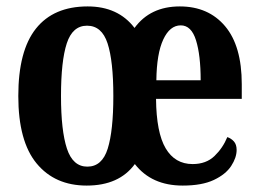

<svg xmlns="http://www.w3.org/2000/svg" viewBox="-20 -568 806 598"><path d="M250 10Q151 10 94 -59Q37 -128 37 -269Q37 -410 92 -479Q147 -548 253 -548Q348 -548 399 -481Q448 -548 540 -548Q629 -548 681 -486.5Q733 -425 733 -306V-260H466Q467 -155 496 -106Q525 -57 580 -57Q622 -57 648 -82Q674 -107 688 -141Q700 -137 708.5 -127.5Q717 -118 717 -101Q717 -77 700 -51Q683 -25 646 -7.5Q609 10 549 10Q452 10 400 -57Q351 10 250 10ZM605 -318Q605 -396 590.5 -442.5Q576 -489 543 -489Q509 -489 488.5 -445Q468 -401 467 -318ZM252 -49Q298 -49 315.5 -105Q333 -161 333 -269Q333 -378 315 -433Q297 -488 251 -488Q206 -488 188 -433Q170 -378 170 -269Q170 -161 188.5 -105Q207 -49 252 -49Z"/></svg>

Font: Noto Serif Tamil ExtraCondensed
Style: Bold
Weight: 700
Width: 2
Designer: Indian Type Foundry, Tom Grace, and the Monotype Design Team
Foundry: Monotype Imaging Inc.
Version: Version 2.004; ttfautohint (v1.8.4.7-5d5b)